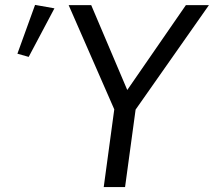

<svg xmlns="http://www.w3.org/2000/svg" viewBox="-20 -763 872 783"><path d="M738 -742 499 -396 352 -742H260L446 -317L403 0H490L533 -316L832 -742ZM97 -531 202 -729 123 -743 51 -544Z"/></svg>

Font: Cheyenne Sans
Style: Italic
Weight: 400
Italic angle: -8.13011°
Designer: The Public Sans project authors (U.S. Web Design System), Libre Franklin designed by Pablo Impallari and Rodrigo Fuenzal
Foundry: The Cheyenne Sans Project Authors
Version: Version 2.007